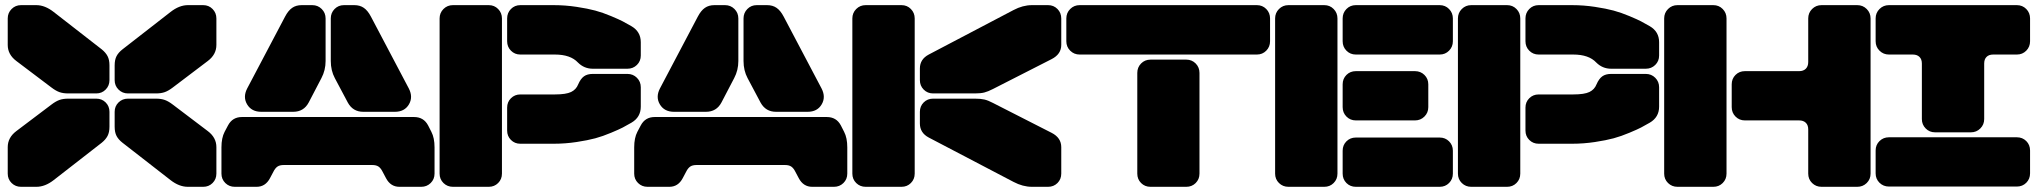

<svg xmlns="http://www.w3.org/2000/svg" viewBox="-20 -720 7854 740"><path d="M401.9 -467.8V-411.1Q401.9 -389.6 387.2 -374.8Q372.6 -359.9 351.1 -359.9H243.2Q223.1 -359.9 209 -365Q194.8 -370.1 178.2 -382.8L43 -484.9Q9.8 -509.8 9.8 -546.9V-648.9Q9.8 -670.4 24.7 -685.3Q39.6 -700.2 61 -700.2H120.1Q153.3 -700.2 187 -673.8L372.1 -529.8Q387.2 -517.6 394.5 -503.7Q401.9 -489.7 401.9 -467.8ZM421.9 -411.1V-467.8Q421.9 -489.7 429.2 -503.7Q436.5 -517.6 452.1 -529.8L637.2 -673.8Q670.9 -700.2 704.1 -700.2H763.2Q784.7 -700.2 799.3 -685.3Q814 -670.4 814 -648.9V-546.9Q814 -509.8 780.8 -484.9L646 -382.8Q629.4 -370.1 615.2 -365Q601.1 -359.9 581.1 -359.9H473.1Q451.7 -359.9 436.8 -374.8Q421.9 -389.6 421.9 -411.1ZM401.9 -289.1V-231.9Q401.9 -210 394.5 -196Q387.2 -182.1 372.1 -169.9L187 -25.9Q153.8 0 120.1 0H61Q39.6 0 24.7 -14.6Q9.8 -29.3 9.8 -50.8V-152.8Q9.8 -189.9 43 -214.8L178.2 -316.9Q194.8 -329.6 209 -334.7Q223.1 -339.8 243.2 -339.8H351.1Q372.6 -339.8 387.2 -325.2Q401.9 -310.5 401.9 -289.1ZM421.9 -231.9V-289.1Q421.9 -310.5 436.8 -325.2Q451.7 -339.8 473.1 -339.8H581.1Q601.1 -339.8 615.2 -334.7Q629.4 -329.6 646 -316.9L780.8 -214.8Q814 -189.9 814 -152.8V-50.8Q814 -29.3 799.3 -14.6Q784.7 0 763.2 0H704.1Q670.4 0 637.2 -25.9L452.1 -169.9Q436.5 -182.1 429.2 -196Q421.9 -210 421.9 -231.9Z M1142.6 -700.2H1183.6Q1205.1 -700.2 1220 -685.3Q1234.9 -670.4 1234.9 -648.9V-484.9Q1234.9 -449.2 1218.8 -418.9L1169.9 -325.2Q1150.9 -289.1 1109.9 -289.1H986.8Q949.7 -289.1 932.6 -317.4Q915.5 -345.7 932.6 -378.9L1078.6 -655.8Q1090.8 -679.2 1106 -689.7Q1121.1 -700.2 1142.6 -700.2ZM1305.7 -700.2H1345.7Q1367.2 -700.2 1382.3 -689.7Q1397.5 -679.2 1409.7 -655.8L1555.7 -378.9Q1572.8 -345.7 1555.9 -317.4Q1539.1 -289.1 1502 -289.1H1379.9Q1340.3 -289.1 1320.8 -324.2L1270.5 -418.9Q1254.9 -448.2 1254.9 -484.9V-648.9Q1254.9 -670.4 1269.5 -685.3Q1284.2 -700.2 1305.7 -700.2ZM912.6 -269H1575.7Q1612.8 -269 1629.9 -236.8L1642.6 -211.9Q1654.8 -188.5 1654.8 -151.9V-50.8Q1654.8 -29.3 1639.9 -14.6Q1625 0 1603.5 0H1519.5Q1485.4 0 1467.8 -33.2L1454.6 -58.1Q1447.8 -71.8 1439 -77.9Q1430.2 -84 1414.6 -84H1073.7Q1058.1 -84 1049.3 -77.9Q1040.5 -71.8 1033.7 -58.1L1020.5 -33.2Q1002.9 0 968.8 0H884.8Q863.3 0 848.4 -14.6Q833.5 -29.3 833.5 -50.8V-151.9Q833.5 -188.5 845.7 -211.9L858.9 -236.8Q876 -269 912.6 -269Z M1863.8 0H1725.6Q1704.1 0 1689.2 -14.6Q1674.3 -29.3 1674.3 -50.8V-648.9Q1674.3 -670.4 1689.2 -685.3Q1704.1 -700.2 1725.6 -700.2H1863.8Q1885.3 -700.2 1899.9 -685.3Q1914.6 -670.4 1914.6 -648.9V-50.8Q1914.6 -29.3 1899.9 -14.6Q1885.3 0 1863.8 0ZM2118.7 -509.8H1985.4Q1963.9 -509.8 1949.2 -524.7Q1934.6 -539.6 1934.6 -561V-648.9Q1934.6 -670.4 1949.2 -685.3Q1963.9 -700.2 1985.4 -700.2H2113.8Q2158.7 -700.2 2202.1 -693.6Q2245.6 -687 2274.4 -679.2Q2303.2 -671.4 2335.2 -658Q2367.2 -644.5 2380.1 -637.7Q2393.1 -630.9 2413.6 -619.1Q2449.7 -598.1 2449.7 -557.1V-505.9Q2449.7 -484.4 2434.8 -469.7Q2419.9 -455.1 2398.4 -455.1H2264.6Q2231.4 -455.1 2207.5 -479Q2178.7 -509.8 2118.7 -509.8ZM1985.4 -356H2118.7Q2161.6 -356 2181.2 -365.5Q2200.7 -375 2208.5 -395Q2217.8 -416.5 2230.7 -425.8Q2243.7 -435.1 2264.6 -435.1H2398.4Q2419.9 -435.1 2434.8 -420.2Q2449.7 -405.3 2449.7 -383.8V-309.1Q2449.7 -268.1 2413.6 -247.1Q2393.1 -235.4 2380.1 -228.5Q2367.2 -221.7 2335.2 -208.3Q2303.2 -194.8 2274.4 -187Q2245.6 -179.2 2202.1 -172.6Q2158.7 -166 2113.8 -166H1985.4Q1963.9 -166 1949.2 -180.7Q1934.6 -195.3 1934.6 -216.8V-305.2Q1934.6 -326.7 1949.2 -341.3Q1963.9 -356 1985.4 -356Z M2733.4 -700.2H2774.4Q2795.9 -700.2 2810.8 -685.3Q2825.7 -670.4 2825.7 -648.9V-484.9Q2825.7 -449.2 2809.6 -418.9L2760.7 -325.2Q2741.7 -289.1 2700.7 -289.1H2577.6Q2540.5 -289.1 2523.4 -317.4Q2506.3 -345.7 2523.4 -378.9L2669.4 -655.8Q2681.6 -679.2 2696.8 -689.7Q2711.9 -700.2 2733.4 -700.2ZM2896.5 -700.2H2936.5Q2958 -700.2 2973.1 -689.7Q2988.3 -679.2 3000.5 -655.8L3146.5 -378.9Q3163.6 -345.7 3146.7 -317.4Q3129.9 -289.1 3092.8 -289.1H2970.7Q2931.2 -289.1 2911.6 -324.2L2861.3 -418.9Q2845.7 -448.2 2845.7 -484.9V-648.9Q2845.7 -670.4 2860.4 -685.3Q2875 -700.2 2896.5 -700.2ZM2503.4 -269H3166.5Q3203.6 -269 3220.7 -236.8L3233.4 -211.9Q3245.6 -188.5 3245.6 -151.9V-50.8Q3245.6 -29.3 3230.7 -14.6Q3215.8 0 3194.3 0H3110.4Q3076.2 0 3058.6 -33.2L3045.4 -58.1Q3038.6 -71.8 3029.8 -77.9Q3021 -84 3005.4 -84H2664.6Q2648.9 -84 2640.1 -77.9Q2631.3 -71.8 2624.5 -58.1L2611.3 -33.2Q2593.8 0 2559.6 0H2475.6Q2454.1 0 2439.2 -14.6Q2424.3 -29.3 2424.3 -50.8V-151.9Q2424.3 -188.5 2436.5 -211.9L2449.7 -236.8Q2466.8 -269 2503.4 -269Z M3505.4 -648.9V-50.8Q3505.4 -29.3 3490.7 -14.6Q3476.1 0 3454.6 0H3316.4Q3294.9 0 3280 -14.6Q3265.1 -29.3 3265.1 -50.8V-648.9Q3265.1 -670.4 3280 -685.3Q3294.9 -700.2 3316.4 -700.2H3454.6Q3476.1 -700.2 3490.7 -685.3Q3505.4 -670.4 3505.4 -648.9ZM3525.4 -411.1V-456.1Q3525.4 -491.7 3559.6 -509.8L3886.2 -681.2Q3921.9 -700.2 3957.5 -700.2H4019.5Q4041 -700.2 4055.7 -685.3Q4070.3 -670.4 4070.3 -648.9V-546.9Q4070.3 -511.2 4033.2 -492.2L3807.1 -377Q3788.1 -367.2 3773.7 -363.5Q3759.3 -359.9 3737.3 -359.9H3576.2Q3554.7 -359.9 3540 -374.8Q3525.4 -389.6 3525.4 -411.1ZM3525.4 -244.1V-289.1Q3525.4 -310.5 3540 -325.2Q3554.7 -339.8 3576.2 -339.8H3737.3Q3759.8 -339.8 3774.2 -336.4Q3788.6 -333 3807.1 -323.2L4033.2 -208Q4070.3 -189 4070.3 -152.8V-50.8Q4070.3 -29.3 4055.7 -14.6Q4041 0 4019.5 0H3957.5Q3921.9 0 3886.2 -19L3559.6 -189.9Q3525.4 -208 3525.4 -244.1Z M4824.2 -509.8H4141.1Q4119.6 -509.8 4104.7 -524.7Q4089.8 -539.6 4089.8 -561V-648.9Q4089.8 -670.4 4104.7 -685.3Q4119.6 -700.2 4141.1 -700.2H4824.2Q4845.7 -700.2 4860.4 -685.3Q4875 -670.4 4875 -648.9V-561Q4875 -539.6 4860.4 -524.7Q4845.7 -509.8 4824.2 -509.8ZM4552.2 0H4414.1Q4392.6 0 4377.9 -14.6Q4363.3 -29.3 4363.3 -50.8V-439Q4363.3 -460.4 4377.9 -475.3Q4392.6 -490.2 4414.1 -490.2H4552.2Q4573.7 -490.2 4588.4 -475.3Q4603 -460.4 4603 -439V-50.8Q4603 -29.3 4588.4 -14.6Q4573.7 0 4552.2 0Z M5084 0H4945.8Q4924.3 0 4909.4 -14.6Q4894.5 -29.3 4894.5 -50.8V-648.9Q4894.5 -670.4 4909.4 -685.3Q4924.3 -700.2 4945.8 -700.2H5084Q5105.5 -700.2 5120.1 -685.3Q5134.8 -670.4 5134.8 -648.9V-50.8Q5134.8 -29.3 5120.1 -14.6Q5105.5 0 5084 0ZM5528.8 -509.8H5205.6Q5184.1 -509.8 5169.4 -524.7Q5154.8 -539.6 5154.8 -561V-648.9Q5154.8 -670.4 5169.4 -685.3Q5184.1 -700.2 5205.6 -700.2H5528.8Q5550.3 -700.2 5564.9 -685.3Q5579.6 -670.4 5579.6 -648.9V-561Q5579.6 -539.6 5564.9 -524.7Q5550.3 -509.8 5528.8 -509.8ZM5433.6 -255.9H5205.6Q5184.1 -255.9 5169.4 -270.8Q5154.8 -285.6 5154.8 -307.1V-395Q5154.8 -416.5 5169.4 -431.2Q5184.1 -445.8 5205.6 -445.8H5433.6Q5455.1 -445.8 5470 -431.2Q5484.9 -416.5 5484.9 -395V-307.1Q5484.9 -285.6 5470 -270.8Q5455.1 -255.9 5433.6 -255.9ZM5528.8 0H5205.6Q5184.1 0 5169.4 -14.6Q5154.8 -29.3 5154.8 -50.8V-139.2Q5154.8 -160.6 5169.4 -175.3Q5184.1 -189.9 5205.6 -189.9H5528.8Q5550.3 -189.9 5564.9 -175.3Q5579.6 -160.6 5579.6 -139.2V-50.8Q5579.6 -29.3 5564.9 -14.6Q5550.3 0 5528.8 0Z M5788.6 0H5650.4Q5628.9 0 5614 -14.6Q5599.1 -29.3 5599.1 -50.8V-648.9Q5599.1 -670.4 5614 -685.3Q5628.9 -700.2 5650.4 -700.2H5788.6Q5810.1 -700.2 5824.7 -685.3Q5839.4 -670.4 5839.4 -648.9V-50.8Q5839.4 -29.3 5824.7 -14.6Q5810.1 0 5788.6 0ZM6043.5 -509.8H5910.2Q5888.7 -509.8 5874 -524.7Q5859.4 -539.6 5859.4 -561V-648.9Q5859.4 -670.4 5874 -685.3Q5888.7 -700.2 5910.2 -700.2H6038.6Q6083.5 -700.2 6127 -693.6Q6170.4 -687 6199.2 -679.2Q6228 -671.4 6260 -658Q6292 -644.5 6304.9 -637.7Q6317.9 -630.9 6338.4 -619.1Q6374.5 -598.1 6374.5 -557.1V-505.9Q6374.5 -484.4 6359.6 -469.7Q6344.7 -455.1 6323.2 -455.1H6189.5Q6156.2 -455.1 6132.3 -479Q6103.5 -509.8 6043.5 -509.8ZM5910.2 -356H6043.5Q6086.4 -356 6106 -365.5Q6125.5 -375 6133.3 -395Q6142.6 -416.5 6155.5 -425.8Q6168.5 -435.1 6189.5 -435.1H6323.2Q6344.7 -435.1 6359.6 -420.2Q6374.5 -405.3 6374.5 -383.8V-309.1Q6374.5 -268.1 6338.4 -247.1Q6317.9 -235.4 6304.9 -228.5Q6292 -221.7 6260 -208.3Q6228 -194.8 6199.2 -187Q6170.4 -179.2 6127 -172.6Q6083.5 -166 6038.6 -166H5910.2Q5888.7 -166 5874 -180.7Q5859.4 -195.3 5859.4 -216.8V-305.2Q5859.4 -326.7 5874 -341.3Q5888.7 -356 5910.2 -356Z M6634.3 -648.9V-50.8Q6634.3 -29.3 6619.6 -14.6Q6605 0 6583.5 0H6445.3Q6423.8 0 6408.9 -14.6Q6394 -29.3 6394 -50.8V-648.9Q6394 -670.4 6408.9 -685.3Q6423.8 -700.2 6445.3 -700.2H6583.5Q6605 -700.2 6619.6 -685.3Q6634.3 -670.4 6634.3 -648.9ZM6705.1 -445.8H6914.1Q6930.7 -445.8 6939.9 -455.1Q6949.2 -464.4 6949.2 -481V-648.9Q6949.2 -670.4 6964.1 -685.3Q6979 -700.2 7000.5 -700.2H7138.2Q7159.7 -700.2 7174.6 -685.3Q7189.5 -670.4 7189.5 -648.9V-50.8Q7189.5 -29.3 7174.6 -14.6Q7159.7 0 7138.2 0H7000.5Q6979 0 6964.1 -14.6Q6949.2 -29.3 6949.2 -50.8V-221.2Q6949.2 -237.8 6939.9 -246.8Q6930.7 -255.9 6914.1 -255.9H6705.1Q6683.6 -255.9 6668.9 -270.8Q6654.3 -285.6 6654.3 -307.1V-395Q6654.3 -416.5 6668.9 -431.2Q6683.6 -445.8 6705.1 -445.8Z M7260.3 -700.2H7753.4Q7774.9 -700.2 7789.6 -685.3Q7804.2 -670.4 7804.2 -648.9V-561Q7804.2 -539.6 7789.6 -524.7Q7774.9 -509.8 7753.4 -509.8H7662.1Q7645.5 -509.8 7636.5 -500.7Q7627.4 -491.7 7627.4 -475.1V-261.2Q7627.4 -239.7 7612.5 -224.9Q7597.7 -210 7576.2 -210H7438Q7416.5 -210 7401.9 -224.9Q7387.2 -239.7 7387.2 -261.2V-475.1Q7387.2 -491.7 7377.9 -500.7Q7368.7 -509.8 7352.1 -509.8H7260.3Q7238.8 -509.8 7223.9 -524.7Q7209 -539.6 7209 -561V-648.9Q7209 -670.4 7223.9 -685.3Q7238.8 -700.2 7260.3 -700.2ZM7804.2 -140.1V-51.8Q7804.2 -30.3 7789.6 -15.6Q7774.9 -1 7753.4 -1H7260.3Q7238.8 -1 7223.9 -15.6Q7209 -30.3 7209 -51.8V-140.1Q7209 -161.6 7223.9 -176.3Q7238.8 -190.9 7260.3 -190.9H7753.4Q7774.9 -190.9 7789.6 -176.3Q7804.2 -161.6 7804.2 -140.1Z"/></svg>

Font: Nastup Soft
Style: Regular
Weight: 400
Designer: Maksym Kobuzan
Foundry: Zakznak
Version: Version 1.020;hotconv 1.0.109;makeotfexe 2.5.65596